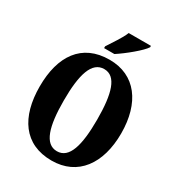

<svg xmlns="http://www.w3.org/2000/svg" viewBox="-217 -1066 1118 1212"><g transform="rotate(30 342.0 -460.5)"><path d="M276 -784V-771H351C410 -809 504 -886 525 -921V-931H363C346 -886 301 -825 276 -784ZM343 10C533 10 639 -137 639 -358C639 -580 533 -725 344 -725C142 -725 45 -580 45 -359C45 -137 142 10 343 10ZM343 -58C254 -58 221 -169 221 -358C221 -547 254 -657 344 -657C432 -657 464 -547 464 -358C464 -169 432 -58 343 -58Z"/></g></svg>

Font: Noto Serif Myanmar ExtraCondensed Black
Style: Regular
Weight: 900
Width: 2
Designer: Ben Mitchell and the Monotype Design Team
Foundry: Monotype Imaging Inc.
Version: Version 2.106